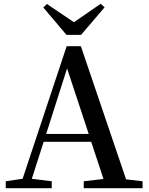

<svg xmlns="http://www.w3.org/2000/svg" viewBox="-20 -982 775 1002"><path d="M250 0V-36L146 -49L208 -242H456L520 -48L417 -36V0H724V-36L638 -46L402 -741H328L98 -49L10 -36V0ZM330 -625 443 -283H221ZM403 -800 526 -944 505 -962 366 -866 225 -961 206 -943 327 -800Z"/></svg>

Font: AllPunType SemiBold
Style: Regular
Weight: 600
Version: 1.0